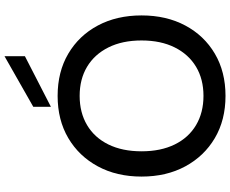

<svg xmlns="http://www.w3.org/2000/svg" viewBox="-102 -878 993 828"><g transform="rotate(-90 394.0 -464.5)"><path d="M394 12Q290 12 212 -34Q134 -80 90 -161.5Q46 -243 46 -350Q46 -457 90 -538.5Q134 -620 212 -666Q290 -712 394 -712Q498 -712 576 -666Q654 -620 697.5 -538.5Q741 -457 741 -350Q741 -243 697.5 -161.5Q654 -80 576 -34Q498 12 394 12ZM394 -83Q466 -83 519.5 -115Q573 -147 603 -207Q633 -267 633 -350Q633 -433 603 -493Q573 -553 519.5 -585Q466 -617 394 -617Q322 -617 268 -585Q214 -553 184.5 -493Q155 -433 155 -350Q155 -267 184.5 -207Q214 -147 268 -115Q322 -83 394 -83ZM347 -741V-817L565 -941V-853Z"/></g></svg>

Font: DeepMind Sans Medium
Style: Regular
Weight: 500
Designer: Jonny Pinhorn / Modifications: Colophon Foundry
Foundry: Colophon Foundry
Version: Version 1.002; ttfautohint (v1.8.2)